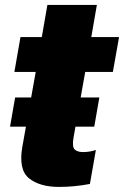

<svg xmlns="http://www.w3.org/2000/svg" viewBox="-20 -746 500 774"><path d="M20.5 -235.5H360L380.5 -353H41ZM217.5 7.5Q281 7.5 342.5 -4.5L366.5 -141.5Q342 -133 314.5 -133Q291.5 -133 280.8 -143.8Q270 -154.5 276.5 -192L323.5 -456H435L460 -596.5H348L370.5 -726H171L148.5 -596.5H62.5L38 -456H124L70 -154Q54 -61.5 97.2 -27Q140.5 7.5 217.5 7.5Z"/></svg>

Font: Anybody Condensed Black
Style: Italic
Weight: 900
Width: 3
Italic angle: -10°
Version: Version 1.113;gftools[0.9.25]